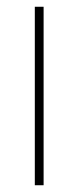

<svg xmlns="http://www.w3.org/2000/svg" viewBox="-20 -548 232 568"><path d="M109 0H83V-528H109Z"/></svg>

Font: Noto Sans Khmer SemiCondensed Thin
Style: Regular
Weight: 250
Width: 4
Designer: Danh Hong and the Monotype Design Team
Foundry: Monotype Imaging Inc.
Version: Version 2.004